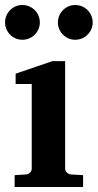

<svg xmlns="http://www.w3.org/2000/svg" viewBox="-26 -743 388 763"><path d="M32.2 0V-46.9L78.1 -49.8Q86.9 -50.8 93.5 -57.4Q100.1 -64 100.1 -73.2V-409.2H36.1V-450.2L182.1 -500H232.9V-73.2Q232.9 -64 240 -57.4Q247.1 -50.8 255.9 -49.8L304.2 -46.9V0ZM132.3 -653.8Q132.3 -639.6 127 -627.2Q121.6 -614.7 112.1 -605.2Q102.5 -595.7 89.8 -590.3Q77.1 -585 63 -585Q48.8 -585 36.1 -590.3Q23.4 -595.7 14.2 -605.2Q4.9 -614.7 -0.5 -627.2Q-5.9 -639.6 -5.9 -653.8Q-5.9 -668 -0.5 -680.7Q4.9 -693.4 14.2 -702.9Q23.4 -712.4 36.1 -717.8Q48.8 -723.1 63 -723.1Q77.1 -723.1 89.8 -717.8Q102.5 -712.4 112.1 -702.9Q121.6 -693.4 127 -680.7Q132.3 -668 132.3 -653.8ZM342.3 -653.8Q342.3 -639.6 336.9 -627.2Q331.5 -614.7 322 -605.2Q312.5 -595.7 299.8 -590.3Q287.1 -585 272.9 -585Q258.8 -585 246.3 -590.3Q233.9 -595.7 224.4 -605.2Q214.8 -614.7 209.5 -627.2Q204.1 -639.6 204.1 -653.8Q204.1 -668 209.5 -680.7Q214.8 -693.4 224.4 -702.9Q233.9 -712.4 246.3 -717.8Q258.8 -723.1 272.9 -723.1Q287.1 -723.1 299.8 -717.8Q312.5 -712.4 322 -702.9Q331.5 -693.4 336.9 -680.7Q342.3 -668 342.3 -653.8Z"/></svg>

Font: Charis SIL Cyr
Style: Bold
Weight: 700
Foundry: SIL International
Version: Version 5.000